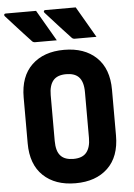

<svg xmlns="http://www.w3.org/2000/svg" viewBox="-76 -995 738 1061"><g transform="rotate(-5 293.5 -464.0)"><path d="M165 -948Q191 -902 215 -862Q239 -822 265 -776H145Q135 -776 129 -782Q102 -811 84 -830.5Q66 -850 52 -865.5Q38 -881 23.5 -897Q9 -913 -10 -934Q-14 -939 -12 -943.5Q-10 -948 -4 -948ZM385 -948Q411 -902 435 -862Q459 -822 485 -776H365Q355 -776 349 -782Q322 -811 304 -830.5Q286 -850 272 -865.5Q258 -881 243.5 -897Q229 -913 210 -934Q206 -939 208 -943.5Q210 -948 216 -948ZM300 -720Q413 -720 479 -657Q545 -594 545 -477V-223Q545 -106 479 -43Q413 20 300 20Q187 20 121 -43Q55 -106 55 -223V-477Q55 -594 121 -657Q187 -720 300 -720ZM205 -223Q205 -195 211 -173.5Q217 -152 231 -138Q254 -115 300 -115Q350 -115 372.5 -143Q395 -171 395 -223V-477Q395 -536 369 -562Q346 -585 300 -585Q250 -585 227.5 -557.5Q205 -530 205 -477Z"/></g></svg>

Font: Recursive Mn Lnr St XBd
Style: Regular
Weight: 800
Monospace: yes
Version: Version 1.079;hotconv 1.0.112;makeotfexe 2.5.65598; ttfautoh